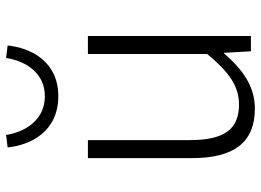

<svg xmlns="http://www.w3.org/2000/svg" viewBox="-133 -709 855 629"><g transform="rotate(-90 294.5 -394.5)"><path d="M253 13C327 13 382 -28 434 -88H436L441 0H491V-534H432V-143C372 -71 327 -39 266 -39C184 -39 150 -90 150 -200V-534H91V-193C91 -55 143 13 253 13ZM294 -631C408 -631 452 -721 460 -797L419 -802C410 -741 372 -675 294 -675C215 -675 176 -741 167 -802L126 -797C134 -721 178 -631 294 -631Z"/></g></svg>

Font: Noto Sans SC Light
Style: Regular
Weight: 300
Designer: Ryoko NISHIZUKA 西塚涼子 (kana, bopomofo & ideographs); Paul D. Hunt (Latin, Greek & Cyrillic); Sandoll Communications 산돌커뮤니
Foundry: Adobe
Version: Version 2.004;hotconv 1.0.118;makeotfexe 2.5.65603